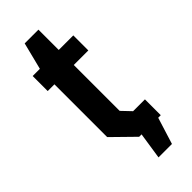

<svg xmlns="http://www.w3.org/2000/svg" viewBox="-252 -687 849 849"><g transform="rotate(-45 172.5 -262.5)"><path d="M176 125 195 0H180L79 -99V-429H37V-523H82L114 -650H200V-523H291V-429H200V-142L241 -99H315V0H299L260 125Z"/></g></svg>

Font: Tomorrow Medium
Style: Regular
Weight: 500
Designer: Tony de Marco, Monica Rizzolli
Foundry: Just in Type
Version: Version 2.002